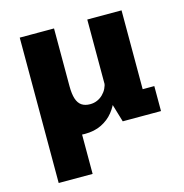

<svg xmlns="http://www.w3.org/2000/svg" viewBox="-104 -597 858 893"><g transform="rotate(-15 325.0 -150.0)"><path d="M69.7 200V-500H233.1V200ZM246.3 11.1Q208.1 11.1 175.6 -0.9Q143.1 -12.9 119.6 -38.1Q96 -63.3 82.9 -102.7Q69.8 -142.1 69.8 -196.9V-500H234.8V-222.4Q234.8 -184.4 242.4 -161Q250.1 -137.6 265.9 -126.9Q281.8 -116.1 306.4 -116.1Q325.1 -116.1 340.8 -123Q356.4 -129.8 368.3 -141.6Q380.3 -153.4 387.5 -168Q394.7 -182.7 396.6 -198L429.1 -180Q429.1 -146.6 418 -113Q406.9 -79.3 384.2 -51.1Q361.6 -22.9 327.2 -5.9Q292.9 11.1 246.3 11.1ZM431.7 0 394.9 -123.5V-500H559.9V-88.1L535.9 -120.3H615.9V0Z"/></g></svg>

Font: Trispace Thin
Style: Regular
Weight: 100
Designer: Tyler Finck
Foundry: Etcetera Type Company
Version: Version 1.210